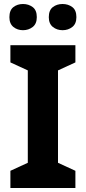

<svg xmlns="http://www.w3.org/2000/svg" viewBox="-20 -940 429 960"><path d="M357 0H32V-86L119 -126V-588L32 -628V-714H357V-628L270 -588V-126L357 -86ZM27 -854Q27 -889 47 -904.5Q67 -920 94.9 -920Q122.8 -920 143.4 -904.6Q164 -889.2 164 -854.4Q164 -821 143.4 -805Q122.8 -789 94.9 -789Q67 -789 47 -805.2Q27 -821.5 27 -854ZM224 -854Q224 -889 244.1 -904.5Q264.3 -920 292.6 -920Q321 -920 341.5 -904.6Q362 -889.2 362 -854.4Q362 -821 341.4 -805Q320.9 -789 293 -789Q264.5 -789 244.3 -805.2Q224 -821.5 224 -854Z"/></svg>

Font: Noto Sans Thaana
Style: Regular
Weight: 400
Designer: Monotype Design Team
Foundry: Monotype Imaging Inc.
Version: Version 2.001